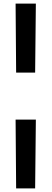

<svg xmlns="http://www.w3.org/2000/svg" viewBox="-20 -780 288 1071"><path d="M70 -375 67 -760H180L176 -375ZM70 271 67 -113H180L176 271Z"/></svg>

Font: Sumana
Style: Bold
Weight: 700
Designer: Cyreal, Alexei Vanyashin (Devanagari), Olga Karpushina (Latin)
Foundry: Cyreal
Version: Version 1.015;PS 001.015;hotconv 1.0.70;makeotf.lib2.5.58329